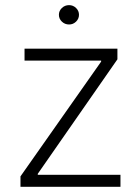

<svg xmlns="http://www.w3.org/2000/svg" viewBox="-20 -717 530 737"><path d="M58.6 -40 368.2 -480.5V-484.4H74.2V-530.3H430.7V-489.3L125 -49.8V-45.9H442.4V0H58.6ZM206.1 -660.2Q206.1 -675.3 217.5 -686.3Q229 -697.3 245.1 -697.3Q260.7 -697.3 272 -686.3Q283.2 -675.3 283.2 -660.2Q283.2 -645 272 -634Q260.7 -623 245.1 -623Q229 -623 217.5 -634Q206.1 -645 206.1 -660.2Z"/></svg>

Font: Pretendard Std ExtraLight
Style: Regular
Weight: 200
Designer: Base glyphs from Inter by Rasmus Andersson; Hangeul glyphs from Noto Sans CJK(Source Han Sans) by Jang Soo-young and Kan
Foundry: Kil Hyung-jin
Version: Version 1.309